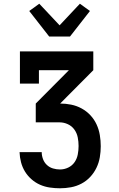

<svg xmlns="http://www.w3.org/2000/svg" viewBox="-20 -796 640 1031"><path d="M302 215Q275 215 247.5 211Q220 207 195 196Q170 185 149 166.5Q128 148 114 125Q100 102 93 75.5Q86 49 85 21H204Q204 40 211 58.5Q218 77 232 90Q246 103 264.5 108.5Q283 114 302 114Q325 114 346 104Q367 94 380 75.5Q393 57 397.5 34Q402 11 402 -12Q402 -35 397.5 -58Q393 -81 379.5 -100Q366 -119 344.5 -129Q323 -139 300 -139H172V-240L350 -419H189V-347H87V-520H481V-419L303 -240Q333 -240 362.5 -234Q392 -228 418.5 -213.5Q445 -199 465.5 -177Q486 -155 498.5 -128Q511 -101 516 -71Q521 -41 521 -11Q521 19 516 48.5Q511 78 498 105Q485 132 464.5 154Q444 176 417.5 190Q391 204 361.5 209.5Q332 215 302 215ZM244 -600 137 -737 191 -776 300 -660 409 -776 463 -737 356 -600Z"/></svg>

Font: Iosevka Etoile
Style: Bold
Weight: 700
Designer: Belleve Invis
Foundry: Belleve Invis
Version: Version 28.1.0; ttfautohint (v1.8.4)